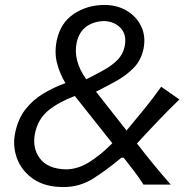

<svg xmlns="http://www.w3.org/2000/svg" viewBox="-20 -746 776 776"><path d="M236.5 10Q162 10 114.8 -22.5Q67.5 -55 48.8 -105.8Q30 -156.5 41.5 -210Q53 -266 83.2 -304.5Q113.5 -343 155.8 -368.2Q198 -393.5 244.5 -410Q221 -449 210.2 -491.8Q199.5 -534.5 209.5 -583Q224.5 -654 278.8 -690Q333 -726 402 -726Q453.5 -726 493 -702.2Q532.5 -678.5 551.2 -638.2Q570 -598 560 -548.5Q550.5 -502.5 519.8 -471.2Q489 -440 448 -417.5Q407 -395 368 -375.5L491.5 -218.5Q529 -263.5 564 -306.5Q599 -349.5 631.5 -395.5L705 -344Q660 -300.5 617.8 -256.2Q575.5 -212 533.5 -166Q566 -124 600 -82.5Q634 -41 670 0H560Q543 -26.5 522.5 -53.8Q502 -81 480 -108.5H470.5Q410 -58 356 -24Q302 10 236.5 10ZM290 -574.5Q274.5 -501.5 328.5 -425.5Q366.5 -444.5 399.5 -462.8Q432.5 -481 455 -504Q477.5 -527 484 -559Q493 -605 468.2 -632Q443.5 -659 401.5 -661Q357 -659.5 328.2 -638Q299.5 -616.5 290 -574.5ZM121.5 -207.5Q109.5 -148.5 141 -106Q172.5 -63.5 246 -61.5Q292 -61.5 337.5 -88.8Q383 -116 434 -167L282.5 -358Q218 -334 176 -300Q134 -266 121.5 -207.5Z"/></svg>

Font: Commissioner Flair
Style: Italic
Weight: 400
Italic angle: -12°
Designer: Kostas Bartsokas
Foundry: Kostas Bartsokas
Version: Version 1.000; ttfautohint (v1.8.3)